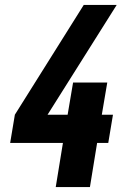

<svg xmlns="http://www.w3.org/2000/svg" viewBox="-20 -755 540 775"><path d="M205 0 234 -178H21L40 -292L318 -735H451L172 -292H253L275 -422H413L391 -292H436L417 -178H372L343 0Z"/></svg>

Font: Iosevka Term Curly Heavy
Style: Italic
Weight: 900
Italic angle: -9°
Designer: Belleve Invis
Foundry: Belleve Invis
Version: Version 32.3.0